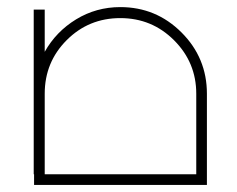

<svg xmlns="http://www.w3.org/2000/svg" viewBox="-20 -759 668 541"><path d="M319 -739Q420 -739 491.5 -667.5Q563 -596 563 -495V-268V-238H76V-268H75V-732H106V-613Q138 -670 194.5 -704.5Q251 -739 319 -739ZM106 -495V-268H533V-495Q533 -583 470.5 -645.5Q408 -708 319 -708Q230 -708 168 -646Q106 -584 106 -495Z"/></svg>

Font: Neo
Style: Regular
Weight: 400
Version: Version 1.1